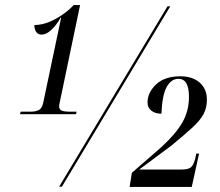

<svg xmlns="http://www.w3.org/2000/svg" viewBox="-20 -739 870 760"><path d="M59 -287 62 -297H102Q120 -297 133 -303Q146 -309 151 -332L222 -669H220Q203 -639 183 -620.5Q163 -602 145 -602Q130 -602 123 -613Q116 -624 116 -640Q155 -640 198 -663Q241 -686 272 -719H297L218 -341Q217 -334 215.5 -329Q214 -324 214 -319Q214 -305 225 -301Q236 -297 252 -297H283L281 -287ZM214 0 643 -714H654L225 0ZM493 1 502 -55 618 -156Q676 -209 702 -254.5Q728 -300 728 -356Q728 -390 718 -408.5Q708 -427 686 -427Q658 -427 640 -395Q622 -363 619 -289Q594 -289 579 -301Q564 -313 564 -333Q564 -373 598 -405Q632 -437 694 -437Q742 -437 770.5 -412Q799 -387 799 -344Q799 -313 786 -288Q773 -263 741.5 -234Q710 -205 655 -160L531 -68H700Q723 -68 734 -75.5Q745 -83 752 -108L757 -131H768L739 1Z"/></svg>

Font: Noto Serif Display ExtraCondensed SemiBold
Style: Italic
Weight: 600
Width: 2
Italic angle: -12°
Designer: Monotype Design Team
Foundry: Monotype Imaging Inc.
Version: Version 2.009